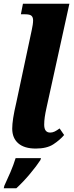

<svg xmlns="http://www.w3.org/2000/svg" viewBox="-23 -780 395 1021"><path d="M167 10Q106 10 74 -18Q42 -46 42 -96Q42 -119 47 -152Q52 -185 64 -236L146 -621Q149 -634 151 -648Q153 -662 153 -672Q153 -688 144.5 -696Q136 -704 111 -704H88L99 -760H346L225 -210Q218 -179 215 -157.5Q212 -136 212 -117Q212 -75 244 -75Q256 -75 267.5 -80.5Q279 -86 294 -97L318 -62Q295 -35 260.5 -12.5Q226 10 167 10ZM0 208Q16 174 32.5 135.5Q49 97 60 61H195L192 71Q172 102 136.5 144.5Q101 187 64 221H-3Z"/></svg>

Font: Noto Serif SemiCondensed ExtraBold
Style: Italic
Weight: 800
Width: 4
Italic angle: -12°
Designer: Monotype Design Team
Foundry: Monotype Imaging Inc.
Version: Version 2.014; ttfautohint (v1.8.4.7-5d5b)